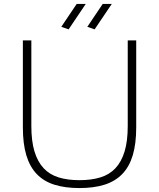

<svg xmlns="http://www.w3.org/2000/svg" viewBox="-20 -944 807 974"><path d="M383 10Q310 10 256 -7Q202 -24 166.5 -61Q131 -98 113.5 -156.5Q96 -215 96 -298V-739H139V-305Q139 -228 155 -175.5Q171 -123 201.5 -90.5Q232 -58 277.5 -44Q323 -30 383 -30Q443 -30 489 -44Q535 -58 565.5 -90.5Q596 -123 612 -175.5Q628 -228 628 -305V-739H671V-298Q671 -215 653.5 -156.5Q636 -98 600 -61Q564 -24 510 -7Q456 10 383 10ZM291 -808 369 -924H415L328 -795ZM423 -808 501 -924H547L460 -795Z"/></svg>

Font: Encode Sans Wide
Style: Thin
Weight: 100
Designer: Pablo Impallari, Andres Torresi
Foundry: Pablo Impallari, Andres Torresi
Version: Version 1.000; ttfautohint (v1.00) -l 8 -r 50 -G 200 -x 14 -